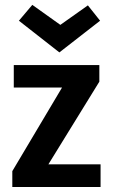

<svg xmlns="http://www.w3.org/2000/svg" viewBox="-20 -749 454 769"><path d="M173.8 -90.8 377.9 -421.9V-488.3H35.2V-398.4H228.5L29.3 -63.5V0H382.8V-90.8ZM217.8 -539.1 380.9 -666 332 -727.5 221.7 -649.4 109.4 -729.5 55.7 -666Z"/></svg>

Font: Yaldevi Colombo
Style: Bold
Weight: 700
Designer: Sol Matas, Denzil Rajitha, Kosala Senevirathne and Pathum Egodawatta
Foundry: Mooniak
Version: Version 1.020 ; ttfautohint (v1.6)